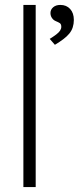

<svg xmlns="http://www.w3.org/2000/svg" viewBox="-20 -760 320 780"><path d="M75 0V-740H125V0ZM182 -602Q198 -612 208.5 -620Q219 -628 224 -635.5Q229 -643 229 -651Q229 -662 223 -666Q217 -670 207 -674Q197 -678 191 -687Q185 -696 185 -707Q185 -721 196 -730.5Q207 -740 225 -740Q250 -740 265 -723.5Q280 -707 280 -679Q280 -663 275.5 -649Q271 -635 261.5 -623.5Q252 -612 237.5 -601Q223 -590 203 -578Z"/></svg>

Font: Mach ExtraLight
Style: Regular
Weight: 250
Version: Version 1.002